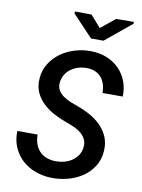

<svg xmlns="http://www.w3.org/2000/svg" viewBox="-100 -989 786 1065"><g transform="rotate(10 293.5 -456.5)"><path d="M411.6 -186.5Q415 -213.4 405.3 -232.9Q395.5 -252.4 378.4 -266.6Q361.3 -280.8 339.4 -290.5Q317.4 -300.3 296.4 -307.6Q259.8 -320.3 224.4 -338.9Q189 -357.4 161.4 -383.1Q133.8 -408.7 117.9 -442.4Q102.1 -476.1 105 -520Q107.9 -568.8 131.8 -606.7Q155.8 -644.5 191.9 -670.2Q228 -695.8 272.9 -708.7Q317.9 -721.7 362.8 -720.7Q410.2 -719.7 450 -703.6Q489.7 -687.5 518.6 -658.9Q547.4 -630.4 563 -590.8Q578.6 -551.3 577.1 -503.4H463.4Q462.9 -529.3 456.3 -551.3Q449.7 -573.2 436.3 -589.4Q422.9 -605.5 402.8 -614.7Q382.8 -624 355 -624.5Q331.1 -625 308.1 -618.4Q285.2 -611.8 266.4 -598.6Q247.6 -585.4 235.1 -565.7Q222.7 -545.9 219.7 -520.5Q216.8 -494.6 227.8 -476.3Q238.8 -458 257.1 -445.1Q275.4 -432.1 297.6 -423.1Q319.8 -414.1 339.8 -407.2Q377.4 -394 412.4 -374.5Q447.3 -355 473.6 -328.4Q500 -301.8 514.9 -266.8Q529.8 -231.9 526.9 -188Q523.4 -137.7 499.5 -100.3Q475.6 -63 439 -38.3Q402.3 -13.7 356.9 -1.7Q311.5 10.3 266.1 9.3Q217.3 8.3 174.3 -7.6Q131.3 -23.4 99.9 -52.2Q68.4 -81.1 50.5 -122.1Q32.7 -163.1 34.2 -213.9H148.4Q148.9 -184.6 157 -161.1Q165 -137.7 180.9 -121.1Q196.8 -104.5 219.7 -95.2Q242.7 -85.9 272.5 -85.4Q296.4 -85 319.8 -91.1Q343.3 -97.2 362.5 -109.9Q381.8 -122.6 395 -141.6Q408.2 -160.6 411.6 -186.5ZM385.3 -855.5 465.8 -920.9 566.4 -921.9 565.9 -911.6 418 -790H347.7L233.4 -911.1L233.9 -921.9L327.6 -921.4Z"/></g></svg>

Font: Roboto Mono Medium
Style: Italic
Weight: 500
Designer: Google
Version: Version 2.000985; 2015; ttfautohint (v1.3)